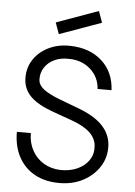

<svg xmlns="http://www.w3.org/2000/svg" viewBox="-61 -972 723 1027"><g transform="rotate(5 300.0 -458.5)"><path d="M297 9Q220 9 164 -22Q108 -53 77.5 -110Q47 -167 47 -244H122Q122 -192 144.5 -151Q167 -110 206 -86.5Q245 -63 296 -61Q347 -60 387 -78Q427 -96 449 -128.5Q471 -161 468 -202Q465 -284 336 -330L230 -368Q149 -397 110.5 -434.5Q72 -472 68 -524Q64 -583 92.5 -629.5Q121 -676 174 -702.5Q227 -729 294 -727Q398 -724 462.5 -665.5Q527 -607 532 -510H457Q453 -573 407 -614.5Q361 -656 293 -657Q248 -659 213.5 -643Q179 -627 160 -597.5Q141 -568 143 -531Q145 -503 173 -481.5Q201 -460 260 -437L369 -396Q535 -333 541 -213Q544 -151 512 -100.5Q480 -50 424 -20.5Q368 9 297 9ZM225 -784 203 -845 428 -926 450 -865Z"/></g></svg>

Font: Orbit
Style: Regular
Weight: 400
Designer: Sooun Cho
Foundry: JAMO
Version: Version 1.000; ttfautohint (v1.8.4.7-5d5b);gftools[0.9.29]